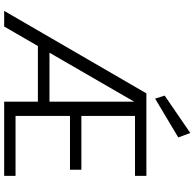

<svg xmlns="http://www.w3.org/2000/svg" viewBox="-26 -930 956 945"><g transform="rotate(90 452.5 -458.0)"><path d="M34 0 440 -700H846V-644H551V-380H816V-324H551V-56H846V0H481V-640L111 0ZM168 -166 197 -223H513V-166ZM466 -743 451 -790 635 -916 657 -857Z"/></g></svg>

Font: DM Sans 12pt Light
Style: Regular
Weight: 300
Version: Version 4.004;gftools[0.9.30]